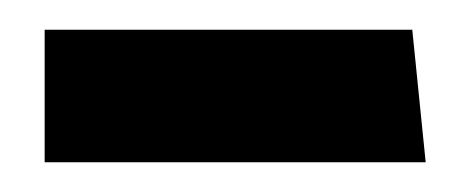

<svg xmlns="http://www.w3.org/2000/svg" viewBox="-20 -729 316 129"><path d="M10 -620H266L257 -709H10Z"/></svg>

Font: Catamaran Thin SemiBold
Style: Regular
Weight: 600
Version: Version 2.000